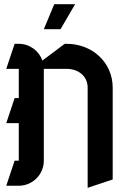

<svg xmlns="http://www.w3.org/2000/svg" viewBox="-20 -870 610 920"><path d="M240 -850 190 -730H270L340 -850ZM50 -660 10 -540H70V-400H50L10 -280H70V-100H50L10 20H70C136.2 20 190 -33.8 190 -100V-540H300C355.2 -540 400 -505.2 400 -450V30L520 -10V-450C520 -571.4 421.4 -660 300 -660H290L183.2 -579.9C166.7 -626.5 122.2 -660 70 -660Z"/></svg>

Font: Abibas
Style: Medium
Weight: 500
Version: Version 0.3